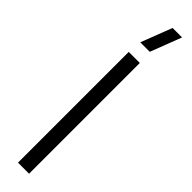

<svg xmlns="http://www.w3.org/2000/svg" viewBox="-333 -930 901 901"><g transform="rotate(45 117.0 -480.0)"><path d="M149.5 -805H86.5L146 -960H209ZM80 0V-735H153.5V0Z"/></g></svg>

Font: Vela Sans
Style: Regular
Weight: 400
Designer: Principal design: Mikhail Sharanda - project Manrope.
Design modification: Ravid Balaliev
Foundry: Mikhail Sharanda
Version: Version 1.001